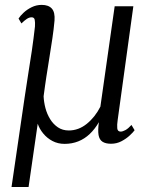

<svg xmlns="http://www.w3.org/2000/svg" viewBox="-20 -564 602 766"><path d="M94 182H26L78 -173.5Q84.5 -219.5 92.2 -266.5Q100 -313.5 107 -361.5Q114 -409.5 119.5 -458.5Q120.5 -475 118.5 -485Q116.5 -495 106 -495Q96.5 -495 86.5 -488.2Q76.5 -481.5 65.5 -470.5L54 -490Q60.5 -500.5 74 -513.2Q87.5 -526 106.2 -535.2Q125 -544.5 146.5 -544.5Q173.5 -544.5 186.8 -529.8Q200 -515 197.5 -482Q194.5 -447.5 189 -411Q183.5 -374.5 177.5 -337Q174 -315 171 -295.8Q168 -276.5 165 -258Q162 -239.5 159.5 -220.5Q157 -201.5 154 -180Q155 -157 161.2 -133Q167.5 -109 180 -88.8Q192.5 -68.5 211 -56Q229.5 -43.5 254.5 -43.5Q293.5 -43.5 326.5 -70.2Q359.5 -97 380.5 -138.5L437.5 -539H512L449.5 -85.5Q446.5 -65.5 447.8 -52.2Q449 -39 461.5 -39Q469.5 -39 480.8 -45.2Q492 -51.5 504.5 -65.5L517 -44.5Q511.5 -36.5 497.5 -23.5Q483.5 -10.5 464.5 -0.5Q445.5 9.5 423 9.5Q401.5 9.5 389 1.5Q376.5 -6.5 373.2 -25.2Q370 -44 374.5 -76.5Q358.5 -49 338 -29.5Q317.5 -10 292.2 0Q267 10 237.5 10Q211 10 189.2 -1.5Q167.5 -13 152.2 -31.8Q137 -50.5 130.5 -70.5Z"/></svg>

Font: Merriweather 60pt Light
Style: Italic
Weight: 300
Italic angle: -7.8°
Version: Version 2.101